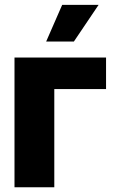

<svg xmlns="http://www.w3.org/2000/svg" viewBox="-20 -788 480 808"><path d="M426.3 -545.9V-413.1H208.5V0H41V-545.9ZM174.3 -613.3 241.7 -767.6H395L291 -613.3Z"/></svg>

Font: Inter Tight ExtraBold
Style: Regular
Weight: 800
Designer: Rasmus Andersson
Foundry: rsms
Version: Version 3.004; ttfautohint (v1.8.4.7-5d5b)